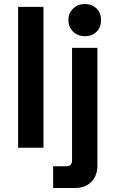

<svg xmlns="http://www.w3.org/2000/svg" viewBox="-20 -734 574 954"><path d="M196 0H70V-700H196ZM354 200H244V92H310Q338 92 338 62V-496H464V88Q464 139 434 169.5Q404 200 354 200ZM401 -554Q367 -554 343.5 -576.5Q320 -599 320 -634Q320 -669 343.5 -691.5Q367 -714 401 -714Q437 -714 459.5 -692Q482 -670 482 -634Q482 -598 459.5 -576Q437 -554 401 -554Z"/></svg>

Font: Rootstock Sans Headline
Style: Bold
Weight: 700
Designer: Florian Karsten
Foundry: Florian Karsten
Version: Version 2.000;FEAKit 1.0